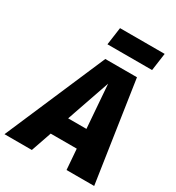

<svg xmlns="http://www.w3.org/2000/svg" viewBox="-266 -1028 1061 1155"><g transform="rotate(30 264.0 -450.0)"><path d="M536 -900H226L209 -778H519ZM374 0H566L462 -695H242L-57 0H133L182 -142H363ZM227 -274 331 -575 354 -274Z"/></g></svg>

Font: Fira Sans ExtraBold
Style: Italic
Weight: 800
Italic angle: -8°
Designer: bBox Type GmbH & Carrois Corporate GbR & Edenspiekermann AG
Foundry: bBox Type GmbH & Carrois Corporate GbR & Edenspiekermann AG
Version: Version 4.301;PS 004.301;hotconv 1.0.88;makeotf.lib2.5.64775